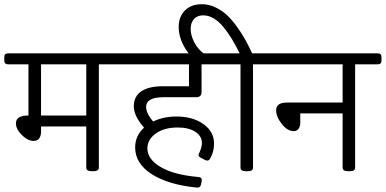

<svg xmlns="http://www.w3.org/2000/svg" viewBox="-45 -798 1798 895"><path d="M520.4 -549.3Q538.2 -549.3 538.2 -532.3V-515.3Q538.2 -498.2 520.4 -498.2H415.8V-17Q415.8 0 391.2 0H381.7Q357.1 0 357.1 -17V-208.5H146.3V-183.5Q146.3 -165.3 137.9 -153.2Q129.6 -141.1 112.2 -141.1Q84.4 -141.1 56.9 -168.5Q29.3 -195.8 29.3 -223.1Q29.3 -259.6 87.6 -259.6V-498.2H-7.1Q-25 -498.2 -25 -515.3V-532.3Q-25 -549.3 -7.1 -549.3ZM357.1 -259.6V-498.2H146.3V-259.6Z M1019.4 -549.3Q1037.3 -549.3 1037.3 -532.3V-515.3Q1037.3 -498.2 1019.4 -498.2H894.6V-368.6Q894.6 -357.1 888.2 -351Q881.9 -344.8 870.8 -344.8H717.4Q636.1 -344.8 636.1 -299.6Q636.1 -270.3 668.6 -231.5Q716.6 -254.9 777.6 -254.9Q853.7 -254.9 903.3 -219.6Q952.8 -184.3 952.8 -128.4Q952.8 -90 934.2 -58.3Q929.1 -49.5 921.1 -49.5Q916.4 -49.5 911.6 -51.9L889.4 -63.4Q880.7 -68.6 880.7 -75.3Q880.7 -80.9 883.9 -85.2Q896.2 -111.8 896.2 -130.8Q896.2 -163.7 865.4 -183.7Q834.7 -203.7 783.2 -203.7Q720.2 -203.7 681.1 -175.6Q642.1 -147.4 642.1 -106.2Q642.1 -55.5 704.5 -19Q766.9 17.4 879.1 27Q897.7 28.1 895.4 45.6L891.8 61.8Q889.4 77.7 873.2 76.5Q740 63.4 662.5 13.9Q585 -35.7 585 -110.6Q585 -165.7 626.6 -202.9Q578.7 -257.2 578.7 -302.8Q578.7 -348.4 613.6 -372.2Q648.4 -396 714.2 -396H835.9V-498.2H505.7Q487.9 -498.2 487.9 -515.3V-532.3Q487.9 -549.3 505.7 -549.3Z M1239.8 -549.3Q1256.8 -549.3 1256.8 -532.3V-515.3Q1256.8 -498.2 1239.8 -498.2H1134.4V-17Q1134.4 -8.3 1128.8 -4.2Q1123.3 0 1110.2 0H1100.3Q1076.1 0 1076.1 -17V-498.2H1005.5Q987.7 -498.2 987.7 -515.3V-532.3Q987.7 -549.3 1005.5 -549.3H1072.1Q1053.1 -588.2 1034.7 -618.1Q1016.3 -648 995 -673.6Q973.8 -699.2 950.3 -712.8Q926.7 -726.5 902.1 -726.5Q874.8 -726.5 859.3 -709.3Q843.8 -692 843.8 -663.1Q843.8 -632.2 861.7 -598.7Q879.5 -565.2 910.4 -544.6L884.3 -505Q841.1 -531.9 814.5 -578.9Q788 -625.8 788 -672.2Q788 -720.2 817.1 -749.3Q846.2 -778.4 895.8 -778.4Q927.1 -778.4 957 -764.8Q986.9 -751.1 1010.3 -729.9Q1033.7 -708.7 1056.7 -677.4Q1079.7 -646.1 1096.5 -616.1Q1113.4 -586.2 1130.4 -549.3Z M1715.4 -549.3Q1733.3 -549.3 1733.3 -532.3V-515.3Q1733.3 -498.2 1715.4 -498.2H1610.4V-17Q1610.4 -8.3 1604.8 -4.2Q1599.3 0 1586.2 0H1576.3Q1552.1 0 1552.1 -17V-269.5H1354.7V-227.9Q1354.7 -207.7 1346.4 -197.2Q1338.1 -186.7 1323.8 -186.7Q1294.9 -186.7 1268.5 -220.2Q1242.2 -253.7 1242.2 -284.2Q1242.2 -319.9 1292.5 -319.9H1552.1V-498.2H1224.3Q1206.5 -498.2 1206.5 -515.3V-532.3Q1206.5 -549.3 1224.3 -549.3Z"/></svg>

Font: Jaldi
Style: Regular
Weight: 400
Designer: Pablo Cosgaya and Nicolas Silva
Foundry: Omnibus-Type
Version: Version 1.001;PS 001.001;hotconv 1.0.70;makeotf.lib2.5.58329